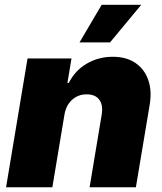

<svg xmlns="http://www.w3.org/2000/svg" viewBox="-20 -793 686 813"><path d="M252.8 -306.8 201.7 0H5.7L96.6 -545.5H282.7L265.6 -441.8H271.3Q297.2 -494 347.1 -523.3Q397 -552.6 457.4 -552.6Q515.3 -552.6 553.6 -526.3Q592 -500 608 -453.8Q623.9 -407.7 613.6 -348L555.4 0H359.4L410.5 -306.8Q417.3 -347.3 400.7 -370.4Q384.2 -393.5 346.6 -393.5Q310.7 -393.5 285.2 -370.4Q259.6 -347.3 252.8 -306.8ZM316.8 -613.6 410.5 -772.7H578.1L446 -613.6Z"/></svg>

Font: Inter UI Black
Style: Italic
Weight: 900
Italic angle: -9.39999°
Designer: Rasmus Andersson
Foundry: rsms
Version: 3.2;8d6f07862